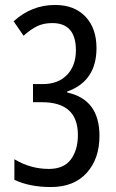

<svg xmlns="http://www.w3.org/2000/svg" viewBox="-20 -744 469 774"><path d="M202 -724Q107 -724 35 -658L75 -600Q104 -626 130 -638.5Q156 -651 191 -651Q286 -651 286 -541Q286 -480 250.5 -442.5Q215 -405 152 -405H113V-332H149Q294 -332 294 -200Q294 -139 265.5 -101Q237 -63 177 -63Q103 -63 38 -102V-19Q100 10 185 10Q278 10 329.5 -47Q381 -104 381 -196Q381 -343 251 -371V-375Q369 -417 369 -550Q369 -630 324.5 -677Q280 -724 202 -724Z"/></svg>

Font: Noto Sans Arabic Condensed
Style: Regular
Weight: 400
Width: 3
Designer: Nadine Chahine
Foundry: Monotype Imaging Inc.
Version: 1.001